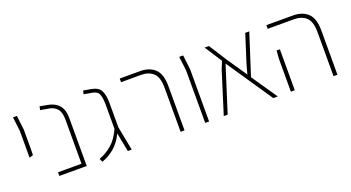

<svg xmlns="http://www.w3.org/2000/svg" viewBox="-44 -1010 2698 1476"><g transform="rotate(-20 1305.5 -272.0)"><path d="M89 -210V-428L75 -545H107L121 -428V-283L120 -220Z M256 0V-30H448V-393Q448 -452 423.5 -480Q399 -508 355 -515L290 -526L296 -555L357 -544Q416 -534 448 -497.5Q480 -461 480 -393V0Z M604 11 592 -17Q654 -41 700 -82Q746 -123 778 -195V-197V-393Q778 -447 766.5 -477.5Q755 -508 711 -515L646 -526L652 -555L713 -544Q772 -534 791 -497.5Q810 -461 810 -393V-197L848 0H816L786 -155Q755 -89 708.5 -49.5Q662 -10 604 11Z M1248 0V-360Q1248 -448 1210.5 -481.5Q1173 -515 1113 -515H948V-545H1115Q1190 -545 1235 -503.5Q1280 -462 1280 -360V0Z M1449 0V-428L1435 -545H1467L1481 -428V0Z M2043 0H2006L1752 -375L1633 0H1601L1709 -344L1734 -404L1643 -545H1678L1772 -398L1881 -238L1902 -316L1975 -545H2008L1900 -209Z M2499 0V-360Q2499 -448 2461.5 -481.5Q2424 -515 2364 -515H2148V-545H2366Q2441 -545 2486 -503.5Q2531 -462 2531 -360V0ZM2150 0V-268L2155 -335H2182V0Z"/></g></svg>

Font: Assistant ExtraLight
Style: Regular
Weight: 200
Designer: Hebrew By Ben Nathan, Latin by Paul Hunt
Version: Version 3.000